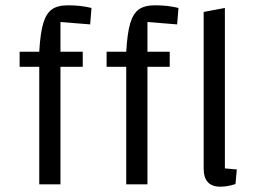

<svg xmlns="http://www.w3.org/2000/svg" viewBox="-20 -695 959 724"><path d="M208 -612V-500H292V-443H208V0H128V-443H54V-500H128Q132 -570 143 -607Q154 -644 175.5 -659.5Q197 -675 237 -675Q285 -675 325 -665L320 -603ZM536 -612V-500H620V-443H536V0H456V-443H382V-500H456Q460 -570 471 -607Q482 -644 503.5 -659.5Q525 -675 565 -675Q613 -675 653 -665L648 -603ZM873 -56 868 -1Q838 9 811 9Q748 9 748 -59V-650L828 -665V-60Z"/></svg>

Font: Changa Light
Style: Regular
Weight: 300
Designer: Eduardo Rodriguez Tunni
Foundry: Eduardo Rodriguez Tunni
Version: Version 2.002; ttfautohint (v1.5) -l 8 -r 50 -G 110 -x 14 -H